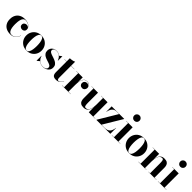

<svg xmlns="http://www.w3.org/2000/svg" viewBox="473 -2542 4335 4335"><g transform="rotate(45 2640.0 -375.0)"><path d="M480 -142.5Q460.5 -74.5 412.8 -32.2Q365 10 280 10Q212 10 157 -16.2Q102 -42.5 69.5 -95.8Q37 -149 37 -230Q37 -301.5 65.8 -355.5Q94.5 -409.5 149 -439.8Q203.5 -470 281.5 -470Q340 -470 384 -451.5Q428 -433 452.5 -402Q477 -371 477 -332.5Q477 -296.5 453.5 -275.5Q430 -254.5 398 -254.5Q370 -254.5 343 -273.5Q316 -292.5 316 -331.5Q316 -367.5 340.8 -387.2Q365.5 -407 398 -407Q417.5 -407 434.8 -399Q452 -391 463 -376Q444.5 -416 400.2 -438.5Q356 -461 312 -461Q275.5 -461 253.5 -438.8Q231.5 -416.5 220.5 -381Q209.5 -345.5 205.8 -305.5Q202 -265.5 202 -230Q202 -173 211 -121Q220 -69 244.2 -36Q268.5 -3 314.5 -3Q375.5 -3 415.8 -41.5Q456 -80 475 -142.5Z M560.5 -230Q560.5 -295 590.2 -349.5Q620 -404 674.5 -437Q729 -470 804.5 -470Q880 -470 934.8 -437Q989.5 -404 1019 -349.5Q1048.5 -295 1048.5 -230Q1048.5 -165 1019 -110.5Q989.5 -56 934.8 -23Q880 10 804.5 10Q729 10 674.5 -23Q620 -56 590.2 -110.5Q560.5 -165 560.5 -230ZM710.5 -230Q710.5 -170.5 718.8 -116.5Q727 -62.5 747.5 -28.5Q768 5.5 804.5 5.5Q841.5 5.5 862 -28.5Q882.5 -62.5 890.8 -116.5Q899 -170.5 899 -230Q899 -289.5 890.8 -343.5Q882.5 -397.5 862 -431.5Q841.5 -465.5 804.5 -465.5Q768 -465.5 747.5 -431.5Q727 -397.5 718.8 -343.5Q710.5 -289.5 710.5 -230Z M1132 10H1127.5V-145.5H1132Q1151 -77 1201.5 -36Q1252 5 1321 5Q1369 5 1399.8 -15Q1430.5 -35 1430.5 -72.5Q1430.5 -100.5 1409.2 -116.8Q1388 -133 1354.8 -144.2Q1321.5 -155.5 1284 -167.2Q1246.5 -179 1213.2 -197.2Q1180 -215.5 1158.8 -246Q1137.5 -276.5 1137.5 -325.5Q1137.5 -365 1156.5 -397.5Q1175.5 -430 1210 -449.5Q1244.5 -469 1292 -469Q1327.5 -469 1356 -457.5Q1384.5 -446 1406.5 -427.5L1466 -470H1470V-330H1465.5Q1455.5 -362 1432.8 -393Q1410 -424 1375 -444.2Q1340 -464.5 1292.5 -464.5Q1250.5 -464.5 1226.2 -446Q1202 -427.5 1202 -399.5Q1202 -372 1223.8 -355.5Q1245.5 -339 1280 -327Q1314.5 -315 1353.2 -302.5Q1392 -290 1426.5 -271.5Q1461 -253 1483 -223.2Q1505 -193.5 1505 -146.5Q1505 -94.5 1479 -59.8Q1453 -25 1411.8 -7.5Q1370.5 10 1324.5 10Q1285 10 1251.8 -2.5Q1218.5 -15 1192.5 -38Z M1898 -100.5Q1879.5 -53 1838.8 -23Q1798 7 1737 7Q1688.5 7 1663.5 -9.2Q1638.5 -25.5 1629.5 -53.2Q1620.5 -81 1620.5 -116V-455.5H1548V-460H1620.5V-560Q1654.5 -560 1694.5 -567.5Q1734.5 -575 1760.5 -590V-460H1867.5V-455.5H1760.5V-85Q1760.5 -47.5 1769.5 -31.8Q1778.5 -16 1798.5 -16Q1823 -16 1850 -38.8Q1877 -61.5 1893.5 -102Z M1927 -4.5H1992.5V-455.5H1927V-460H2132V-292Q2137.5 -343 2152.5 -383.2Q2167.5 -423.5 2195.5 -446.8Q2223.5 -470 2267.5 -470Q2319 -470 2347.2 -437.2Q2375.5 -404.5 2375.5 -364Q2375.5 -329.5 2352.5 -304Q2329.5 -278.5 2292.5 -278.5Q2254.5 -278.5 2231.5 -301.5Q2208.5 -324.5 2208.5 -356.5Q2208.5 -393.5 2232.2 -416.8Q2256 -440 2291 -440Q2315.5 -440 2334.5 -428.8Q2353.5 -417.5 2364 -400.5Q2354 -427.5 2329.2 -446.5Q2304.5 -465.5 2267.5 -465.5Q2215 -465.5 2185.5 -431.8Q2156 -398 2144 -342Q2132 -286 2132 -219.5V-4.5H2206.5V0H1927Z M2620 -460V-143.5Q2620 -80.5 2628.5 -49.5Q2637 -18.5 2668.5 -18.5Q2704.5 -18.5 2727.2 -39.5Q2750 -60.5 2762.5 -94Q2775 -127.5 2780 -165.2Q2785 -203 2785 -237V-455.5H2720V-460H2925V-4.5H2990.5V0H2785V-167Q2779.5 -123.5 2763.5 -83Q2747.5 -42.5 2713.8 -16.2Q2680 10 2622 10Q2566 10 2535.2 -9.8Q2504.5 -29.5 2492.2 -63.5Q2480 -97.5 2480 -141V-455.5H2414.5V-460Z M3220 -455.5Q3149.5 -455.5 3110.8 -409.8Q3072 -364 3060.5 -288H3056V-460H3456.5V-455.5L3186 -4.5H3285.5Q3373 -4.5 3415 -47.8Q3457 -91 3468 -184H3472.5V0H3028V-4.5L3298 -455.5Z M3561 -675Q3561 -711 3585.5 -735.5Q3610 -760 3646 -760Q3682 -760 3706.5 -735.5Q3731 -711 3731 -675Q3731 -639 3706.5 -614.5Q3682 -590 3646 -590Q3610 -590 3585.5 -614.5Q3561 -639 3561 -675ZM3520.5 -4.5H3586V-455.5H3520.5V-460H3726V-4.5H3791V0H3520.5Z M3836.5 -230Q3836.5 -295 3866.2 -349.5Q3896 -404 3950.5 -437Q4005 -470 4080.5 -470Q4156 -470 4210.8 -437Q4265.5 -404 4295 -349.5Q4324.5 -295 4324.5 -230Q4324.5 -165 4295 -110.5Q4265.5 -56 4210.8 -23Q4156 10 4080.5 10Q4005 10 3950.5 -23Q3896 -56 3866.2 -110.5Q3836.5 -165 3836.5 -230ZM3986.5 -230Q3986.5 -170.5 3994.8 -116.5Q4003 -62.5 4023.5 -28.5Q4044 5.5 4080.5 5.5Q4117.5 5.5 4138 -28.5Q4158.5 -62.5 4166.8 -116.5Q4175 -170.5 4175 -230Q4175 -289.5 4166.8 -343.5Q4158.5 -397.5 4138 -431.5Q4117.5 -465.5 4080.5 -465.5Q4044 -465.5 4023.5 -431.5Q4003 -397.5 3994.8 -343.5Q3986.5 -289.5 3986.5 -230Z M4367.5 -4.5H4433V-455.5H4367.5V-460H4572.5V-291.5Q4578 -335 4594 -376Q4610 -417 4644 -443.5Q4678 -470 4736 -470Q4792 -470 4822.8 -450.5Q4853.5 -431 4865.8 -396.8Q4878 -362.5 4878 -319V-4.5H4943.5V0H4687.5V-4.5H4738V-316.5Q4738 -379.5 4729.5 -410.5Q4721 -441.5 4689.5 -441.5Q4653.5 -441.5 4630.5 -420.5Q4607.5 -399.5 4595 -366Q4582.5 -332.5 4577.5 -294.8Q4572.5 -257 4572.5 -223V-4.5H4623V0H4367.5Z M5031.5 -675Q5031.5 -711 5056 -735.5Q5080.5 -760 5116.5 -760Q5152.5 -760 5177 -735.5Q5201.5 -711 5201.5 -675Q5201.5 -639 5177 -614.5Q5152.5 -590 5116.5 -590Q5080.5 -590 5056 -614.5Q5031.5 -639 5031.5 -675ZM4991 -4.5H5056.5V-455.5H4991V-460H5196.5V-4.5H5261.5V0H4991Z"/></g></svg>

Font: Bodoni* 36pt
Style: Bold
Weight: 700
Version: Version 2.3